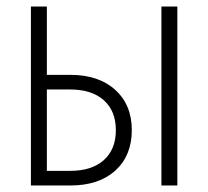

<svg xmlns="http://www.w3.org/2000/svg" viewBox="-20 -570 640 590"><path d="M75 0V-550H124V-340H196Q283 -340 334 -294Q385 -248 385 -170Q385 -92 334.5 -46Q284 0 196 0ZM476 0V-550H525V0ZM124 -45H196Q262 -45 299 -78Q336 -111 336 -170Q336 -229 299 -262Q262 -295 196 -295H124Z"/></svg>

Font: JetBrains Mono NL Thin
Style: Regular
Weight: 100
Monospace: yes
Designer: Philipp Nurullin, Konstantin Bulenkov
Foundry: JetBrains
Version: Version 2.305; ttfautohint (v1.8.4.7-5d5b)